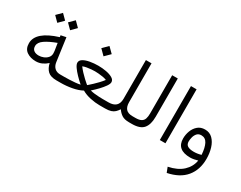

<svg xmlns="http://www.w3.org/2000/svg" viewBox="-100 -1199 2525 2009"><g transform="rotate(30 1162.5 -195.0)"><path d="M300.3 -586.4 360.4 -646.5 420.4 -586.4 360.4 -525.9ZM145.5 -586.4 205.6 -646.5 265.6 -586.4 205.6 -525.9ZM55.2 -193.8Q55.2 -332.5 303.7 -409.7L300.3 -430.7L363.8 -443.8L402.3 -164.1Q408.2 -121.6 433.6 -97.4Q459 -73.2 501.5 -73.2H516.6V0H499.5Q427.7 0 393.8 -31.7Q359.9 -63.5 346.7 -122.1Q318.8 -96.2 284.4 -80.3Q250 -64.5 210.4 -64.5Q145 -64.5 100.1 -95.7Q55.2 -127 55.2 -193.8ZM314 -346.2Q228 -314.5 176.8 -279.5Q125.5 -244.6 125.5 -199.7Q125.5 -166 147.7 -148.9Q169.9 -131.8 207.5 -131.8Q235.4 -131.8 263.7 -143.1Q292 -154.3 311 -175.8Q330.1 -197.3 330.1 -228Q330.1 -243.7 328.1 -257.3Z M737.3 -526.9 799.8 -589.4 862.8 -526.9 799.8 -464.4ZM863.3 -88.4Q884.8 -82.5 913.3 -79.1Q941.9 -75.7 970 -74.5Q998 -73.2 1017.1 -73.2H1039.6V0H1017.1Q967.3 0 907.7 -12.5Q848.1 -24.9 802.2 -51.8Q753.9 -25.4 685.8 -12.7Q617.7 0 549.3 0H497.1V-73.2H550.8Q578.1 -73.2 612.8 -74.5Q647.5 -75.7 681.4 -78.9Q715.3 -82 740.7 -87.9Q705.1 -118.7 671.9 -153.1Q638.7 -187.5 617.2 -218.5Q595.7 -249.5 595.7 -270.5Q595.7 -299.3 626 -317.4Q656.2 -335.4 703.9 -344Q751.5 -352.5 803.2 -352.5Q851.6 -352.5 898.4 -344Q945.3 -335.4 976.3 -317.4Q1007.3 -299.3 1007.3 -270.5Q1007.3 -250.5 986.3 -220Q965.3 -189.5 932.4 -154.8Q899.4 -120.1 863.3 -88.4ZM801.8 -284.2Q784.7 -284.2 758.5 -282.2Q732.4 -280.3 705.6 -275.6Q678.7 -271 659.2 -262.7Q678.7 -235.8 703.1 -210Q727.5 -184.1 750 -163.1Q772.5 -142.1 787.1 -129.9Q801.8 -117.7 801.8 -117.7Q801.8 -117.7 816.2 -130.1Q830.6 -142.6 852.8 -163.3Q875 -184.1 899.7 -210Q924.3 -235.8 944.8 -262.7Q924.8 -271 897.9 -275.6Q871.1 -280.3 845 -282.2Q818.8 -284.2 801.8 -284.2ZM1029 0V-73.2H1073.7V0Z M1233.9 -75.2Q1218.3 -51.3 1200.7 -34.4Q1183.1 -17.6 1156 -8.8Q1128.9 0 1085 0H1054.2V-73.2H1085.9Q1202.6 -73.2 1203.6 -182.6V-652.3H1271.5V-182.6Q1271.5 -129.9 1295.7 -101.6Q1319.8 -73.2 1376 -73.2H1391.1V0H1376.5Q1320.3 0 1289.1 -20Q1257.8 -40 1233.9 -75.2Z M1371.6 0V-73.2H1411.1Q1456.5 -73.2 1480.2 -86.7Q1503.9 -100.1 1512.5 -126.2Q1521 -152.3 1521 -189.5V-652.3H1588.9V-189.9Q1588.9 -95.2 1548.8 -47.6Q1508.8 0 1410.6 0Z M1748 -652.3H1815.9V-0.5H1748Z M2203.6 -15.6Q2185.5 -9.8 2159.9 -4.9Q2134.3 0 2114.3 0Q1950.7 0 1950.7 -137.2Q1950.7 -184.6 1967.5 -229.5Q1984.4 -274.4 2018.6 -303.7Q2052.7 -333 2104.5 -333Q2160.6 -333 2197.3 -296.4Q2233.9 -259.8 2252 -200.7Q2270 -141.6 2270 -73.7Q2270 58.6 2198.2 145.5Q2126.5 232.4 1982.4 261.7L1958.5 200.2Q2068.4 177.7 2129.4 120.6Q2190.4 63.5 2203.6 -15.6ZM2204.1 -84.5Q2198.7 -167 2174.6 -214.1Q2150.4 -261.2 2100.6 -261.2Q2066.9 -261.2 2048.6 -239.5Q2030.3 -217.8 2023.4 -189Q2016.6 -160.2 2016.6 -139.6Q2016.6 -101.6 2042.7 -86.4Q2068.8 -71.3 2116.7 -71.3Q2160.2 -71.3 2204.1 -84.5Z"/></g></svg>

Font: Vazir Light
Style: Light
Weight: 300
Designer: Saber Rastikerdar
Foundry: Saber Rastikerdar
Version: Version 30.0.0